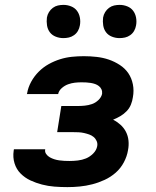

<svg xmlns="http://www.w3.org/2000/svg" viewBox="-20 -758 640 786"><path d="M256 8Q229 8 203 6Q177 4 152 -2.5Q127 -9 104.5 -19.5Q82 -30 64.5 -47.5Q47 -65 39.5 -89.5Q32 -114 36 -141L37 -147H165V-146Q163 -136 169 -127.5Q175 -119 184 -114Q193 -109 202.5 -106Q212 -103 222.5 -101.5Q233 -100 243.5 -99.5Q254 -99 265 -99Q281 -99 298.5 -101Q316 -103 332 -109.5Q348 -116 361.5 -129.5Q375 -143 378 -160Q380 -171 375.5 -181Q371 -191 363 -197.5Q355 -204 345 -207.5Q335 -211 324 -213.5Q313 -216 302 -216.5Q291 -217 280 -217H214L231 -324H297Q312 -324 327 -325.5Q342 -327 356.5 -332Q371 -337 383 -348.5Q395 -360 398 -374Q399 -384 395.5 -392Q392 -400 385 -405.5Q378 -411 369.5 -414Q361 -417 351.5 -418.5Q342 -420 333 -420.5Q324 -421 314 -421Q300 -421 286.5 -419.5Q273 -418 259 -413Q245 -408 233 -397.5Q221 -387 218 -373H90L91 -376Q95 -400 107.5 -423Q120 -446 138.5 -464.5Q157 -483 179.5 -495.5Q202 -508 226 -515.5Q250 -523 274.5 -525.5Q299 -528 323 -528Q350 -528 376 -525Q402 -522 425.5 -514Q449 -506 470.5 -492Q492 -478 505.5 -458Q519 -438 524 -412.5Q529 -387 524 -360Q522 -345 516 -330Q510 -315 498.5 -303Q487 -291 472.5 -282.5Q458 -274 443 -268Q459 -260 473 -247.5Q487 -235 495.5 -218.5Q504 -202 506 -182.5Q508 -163 504 -143Q500 -118 487 -93.5Q474 -69 453.5 -51Q433 -33 408 -21.5Q383 -10 357.5 -3.5Q332 3 306.5 5.5Q281 8 256 8ZM469 -602Q453 -602 438 -608Q423 -614 414 -626Q405 -638 402.5 -654Q400 -670 402 -686Q404 -698 410.5 -708.5Q417 -719 426.5 -726Q436 -733 447 -735.5Q458 -738 470 -738Q486 -738 501 -732Q516 -726 525 -714Q534 -702 537 -686Q540 -670 537 -654Q535 -642 529 -631.5Q523 -621 513 -614Q503 -607 492 -604.5Q481 -602 469 -602ZM239 -602Q223 -602 208 -608Q193 -614 184 -626Q175 -638 172.5 -654Q170 -670 172 -686Q174 -698 180.5 -708.5Q187 -719 196.5 -726Q206 -733 217 -735.5Q228 -738 240 -738Q256 -738 271 -732Q286 -726 295 -714Q304 -702 307 -686Q310 -670 307 -654Q305 -642 299 -631.5Q293 -621 283 -614Q273 -607 262 -604.5Q251 -602 239 -602Z"/></svg>

Font: Iosevka Aile Extrabold Oblique
Style: Regular
Weight: 800
Italic angle: -9°
Designer: Belleve Invis
Foundry: Belleve Invis
Version: Version 31.1.0; ttfautohint (v1.8.4)